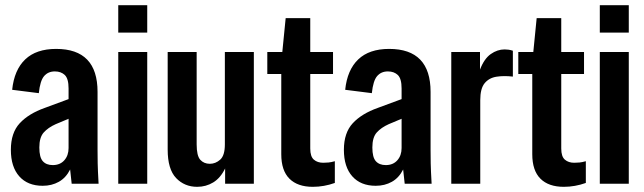

<svg xmlns="http://www.w3.org/2000/svg" viewBox="-20 -710 2490 742"><path d="M145 8Q87 8 54.5 -28.5Q22 -65 22 -131Q22 -197 56.5 -234Q91 -271 153 -293L245 -327V-368Q245 -406 230.5 -420Q216 -434 192 -434Q166 -434 150.5 -416Q135 -398 130 -350L27 -363Q35 -440 77.5 -480.5Q120 -521 197 -521Q357 -521 357 -355V-130Q357 -105 357.5 -79Q358 -53 361 0H257L251 -55Q235 -23 207.5 -7.5Q180 8 145 8ZM132 -140Q132 -102 145.5 -87Q159 -72 184 -72Q212 -72 228.5 -90.5Q245 -109 245 -138V-251L195 -230Q166 -217 149 -198Q132 -179 132 -140Z M437 -584V-690H549V-584ZM437 0V-509H549V0Z M742 12Q693 12 660.5 -22Q628 -56 628 -132V-509H740V-152Q740 -108 754 -92.5Q768 -77 791 -77Q813 -77 831 -93Q849 -109 849 -152V-509H961V0H850V-59Q832 -22 804 -5Q776 12 742 12Z M1189 12Q1130 12 1098.5 -19.5Q1067 -51 1067 -114V-424H1013V-509H1071L1084 -640H1179V-509H1267V-424H1179V-136Q1179 -105 1193 -93Q1207 -81 1229 -81Q1239 -81 1249.5 -82Q1260 -83 1274 -87V-3Q1232 12 1189 12Z M1432 8Q1374 8 1341.5 -28.5Q1309 -65 1309 -131Q1309 -197 1343.5 -234Q1378 -271 1440 -293L1532 -327V-368Q1532 -406 1517.5 -420Q1503 -434 1479 -434Q1453 -434 1437.5 -416Q1422 -398 1417 -350L1314 -363Q1322 -440 1364.5 -480.5Q1407 -521 1484 -521Q1644 -521 1644 -355V-130Q1644 -105 1644.5 -79Q1645 -53 1648 0H1544L1538 -55Q1522 -23 1494.5 -7.5Q1467 8 1432 8ZM1419 -140Q1419 -102 1432.5 -87Q1446 -72 1471 -72Q1499 -72 1515.5 -90.5Q1532 -109 1532 -138V-251L1482 -230Q1453 -217 1436 -198Q1419 -179 1419 -140Z M1724 0V-509H1835V-441Q1851 -483 1876.5 -501Q1902 -519 1930 -519Q1937 -519 1945 -518Q1953 -517 1962 -514V-414Q1927 -418 1898.5 -413.5Q1870 -409 1853 -388.5Q1836 -368 1836 -323V0Z M2159 12Q2100 12 2068.5 -19.5Q2037 -51 2037 -114V-424H1983V-509H2041L2054 -640H2149V-509H2237V-424H2149V-136Q2149 -105 2163 -93Q2177 -81 2199 -81Q2209 -81 2219.5 -82Q2230 -83 2244 -87V-3Q2202 12 2159 12Z M2298 -584V-690H2410V-584ZM2298 0V-509H2410V0Z"/></svg>

Font: Special Gothic Condensed One
Style: Regular
Weight: 400
Designer: Alistair McCready
Foundry: Monolith
Version: Version 1.010; ttfautohint (v1.8.4.7-5d5b)